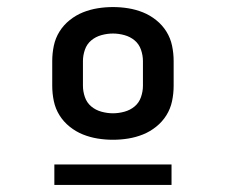

<svg xmlns="http://www.w3.org/2000/svg" viewBox="-20 -713 640 544"><path d="M300 -317Q278 -317 256.5 -320.5Q235 -324 215 -332Q195 -340 177.5 -354Q160 -368 148.5 -386.5Q137 -405 132.5 -426.5Q128 -448 128 -470V-540Q128 -562 132.5 -583.5Q137 -605 148.5 -623.5Q160 -642 177.5 -656Q195 -670 215 -678Q235 -686 256.5 -689.5Q278 -693 300 -693Q322 -693 343.5 -689.5Q365 -686 385 -678Q405 -670 422.5 -656Q440 -642 451.5 -623.5Q463 -605 467.5 -583.5Q472 -562 472 -540V-470Q472 -448 467.5 -426.5Q463 -405 451.5 -386.5Q440 -368 422.5 -354Q405 -340 385 -332Q365 -324 343.5 -320.5Q322 -317 300 -317ZM300 -392Q316 -392 332.5 -396.5Q349 -401 361.5 -411.5Q374 -422 379.5 -438Q385 -454 385 -470V-540Q385 -556 379.5 -572Q374 -588 361.5 -598.5Q349 -609 332.5 -613.5Q316 -618 300 -618Q284 -618 267.5 -613.5Q251 -609 238.5 -598.5Q226 -588 220.5 -572Q215 -556 215 -540V-470Q215 -454 220.5 -438Q226 -422 238.5 -411.5Q251 -401 267.5 -396.5Q284 -392 300 -392ZM134 -189V-247H466V-189Z"/></svg>

Font: Iosevka SS04 Semibold Extended
Style: Regular
Weight: 600
Width: 7
Monospace: yes
Designer: Belleve Invis
Foundry: Belleve Invis
Version: Version 19.0.0; ttfautohint (v1.8.4)